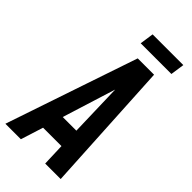

<svg xmlns="http://www.w3.org/2000/svg" viewBox="-296 -964 1030 1030"><g transform="rotate(45 219.0 -449.0)"><path d="M-19.5 0 234.5 -750H358.5L400 0H282.5L278 -128H138.5L98 0ZM172.5 -243H276L266 -593H282ZM200 -897.5H433L421.5 -818.5H188.5Z"/></g></svg>

Font: Mohave Light SemiBold
Style: Italic
Weight: 600
Italic angle: -8°
Version: Version 2.003